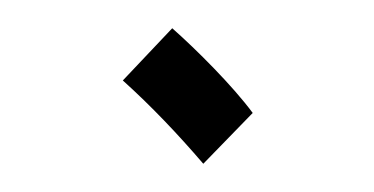

<svg xmlns="http://www.w3.org/2000/svg" viewBox="-20 -353 265 136"><path d="M124 -237 159 -273C145 -292 119 -318 102 -333L67 -296C87 -278 106 -258 124 -237Z"/></svg>

Font: Noto Sans Arabic UI Cn Th
Style: Regular
Weight: 100
Width: 3
Designer: Monotype Design Team, Nadine Chahine and Nizar Qandah
Foundry: Monotype Imaging Inc.
Version: Version 2.010